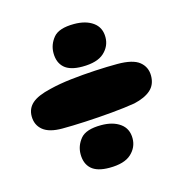

<svg xmlns="http://www.w3.org/2000/svg" viewBox="-84 -683 650 682"><g transform="rotate(-15 240.5 -342.0)"><path d="M111 -257Q63 -257 40 -276Q17 -295 17 -327Q17 -356 38 -374.5Q59 -393 107 -404Q143 -413 187 -418Q231 -423 276.5 -425.5Q322 -428 359 -428Q416 -428 440 -408.5Q464 -389 464 -357Q464 -324 442.5 -305Q421 -286 381 -277Q345 -271 295.5 -266.5Q246 -262 196.5 -259.5Q147 -257 111 -257ZM247 -233Q290 -233 316.5 -214Q343 -195 343 -159Q343 -126 317.5 -102.5Q292 -79 237 -79Q192 -79 171 -98Q150 -117 150 -152Q150 -183 170.5 -208Q191 -233 247 -233ZM247 -605Q290 -605 316.5 -586Q343 -567 343 -531Q343 -498 317.5 -474.5Q292 -451 237 -451Q192 -451 171 -470Q150 -489 150 -524Q150 -555 170.5 -580Q191 -605 247 -605Z"/></g></svg>

Font: DynaPuff Medium
Style: Regular
Weight: 500
Version: Version 2.000